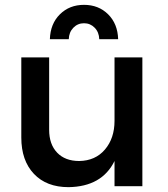

<svg xmlns="http://www.w3.org/2000/svg" viewBox="-20 -769 693 793"><path d="M264 -607H186Q188 -671 227.5 -710Q267 -749 327 -749Q387 -749 426.5 -710Q466 -671 468 -607H390Q389 -636 371 -654.5Q353 -673 327 -673Q301 -673 283 -654.5Q265 -636 264 -607ZM453 -532H568V0H453V-104Q401 2 263 4Q172 4 120 -51Q68 -106 68 -201V-532H183V-233Q183 -173 216 -138.5Q249 -104 307 -104Q374 -105 413.5 -151.5Q453 -198 453 -270Z"/></svg>

Font: Montserrat-Arabic
Style: Regular
Weight: 400
Designer: Mohamed Gaber
Foundry: Kief Type Foundry
Version: Version 5.008;PS 005.008;hotconv 1.0.88;makeotf.lib2.5.64775